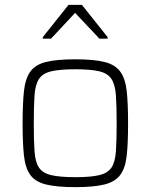

<svg xmlns="http://www.w3.org/2000/svg" viewBox="-20 -762 619 790"><path d="M290 8Q213 8 169 -3Q125 -14 104.5 -42.5Q84 -71 78.5 -122Q73 -173 73 -254Q73 -335 78.5 -386.5Q84 -438 104.5 -467Q125 -496 169 -507Q213 -518 290 -518Q366 -518 410 -507Q454 -496 475 -467Q496 -438 501.5 -386.5Q507 -335 507 -254Q507 -173 501.5 -122Q496 -71 475 -42.5Q454 -14 410 -3Q366 8 290 8ZM290 -33Q354 -33 389 -41.5Q424 -50 439 -73Q454 -96 457 -140Q460 -184 460 -254Q460 -325 457 -369Q454 -413 439 -436.5Q424 -460 389 -468.5Q354 -477 290 -477Q226 -477 190.5 -468.5Q155 -460 140 -436.5Q125 -413 122 -369Q119 -325 119 -254Q119 -184 122 -140Q125 -96 140 -73Q155 -50 190.5 -41.5Q226 -33 290 -33ZM156 -603V-609L262 -742H317L423 -609V-603H389L289 -709L190 -603Z"/></svg>

Font: Saira ExtraLight
Style: Regular
Weight: 200
Designer: Hector Gatti with collaboration of the Omnibus-Type team
Foundry: Omnibus-Type
Version: Version 1.100; ttfautohint (v1.8.3)